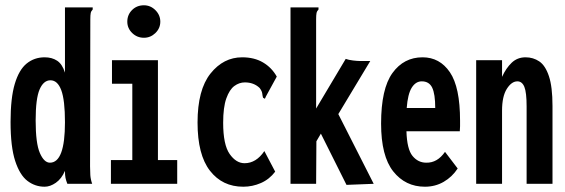

<svg xmlns="http://www.w3.org/2000/svg" viewBox="-20 -696 2140 727"><path d="M149 11Q113 11 84 -11Q55 -33 37.5 -86.5Q20 -140 20 -234Q20 -325 36 -378.5Q52 -432 81 -455.5Q110 -479 149 -479Q177 -479 196.5 -466Q216 -453 226 -421V-668H331V-660Q325 -654 323.5 -646.5Q322 -639 322 -623L321 -66Q321 -49 322 -33Q323 -17 329 0H235Q230 -13 228 -22.5Q226 -32 226 -49Q213 -19 191.5 -4Q170 11 149 11ZM169 -80Q226 -80 226 -233Q226 -317 212 -354.5Q198 -392 171 -392Q145 -392 130 -357.5Q115 -323 115 -240Q115 -153 131 -116.5Q147 -80 169 -80Z M400 0V-90H481V-379H404V-468H578V-90H651V0ZM525 -553Q499 -553 480.5 -571Q462 -589 462 -614Q462 -640 480 -658Q498 -676 525 -676Q550 -676 568.5 -657.5Q587 -639 587 -614Q587 -589 568.5 -571Q550 -553 525 -553Z M901 11Q822 11 775 -49.5Q728 -110 728 -232Q728 -356 777 -417.5Q826 -479 897 -479Q943 -479 976 -459.5Q1009 -440 1028 -406L987 -331L983 -322L976 -326Q974 -333 973 -342Q972 -351 963 -363Q941 -384 907 -384Q886 -384 867.5 -370.5Q849 -357 837 -323.5Q825 -290 825 -231Q825 -148 849.5 -113Q874 -78 906 -78Q950 -78 981 -124L1022 -46Q1000 -17 968 -3Q936 11 901 11Z M1195 -190 1178 -161 1177 0H1080V-668H1186V-660Q1180 -654 1178.5 -646.5Q1177 -639 1177 -623V-285L1289 -473Q1300 -469 1316.5 -467Q1333 -465 1344 -465H1382L1261 -264L1395 0L1292 4Z M1589 11Q1515 11 1469 -47Q1423 -105 1423 -228Q1423 -360 1466 -419.5Q1509 -479 1580 -479Q1645 -479 1683.5 -422.5Q1722 -366 1722 -239Q1722 -228 1722 -218Q1722 -208 1721 -199H1519Q1521 -131 1542 -105.5Q1563 -80 1594 -80Q1636 -79 1665 -121L1713 -58Q1692 -26 1660 -7.5Q1628 11 1589 11ZM1520 -287H1628Q1628 -340 1616.5 -364Q1605 -388 1577 -388Q1554 -388 1539 -364Q1524 -340 1520 -287Z M1783 0V-468H1881V-405Q1896 -438 1917.5 -458.5Q1939 -479 1970 -479Q1999 -479 2022 -463.5Q2045 -448 2058.5 -407.5Q2072 -367 2072 -295V0H1974V-293Q1974 -346 1965.5 -367Q1957 -388 1939 -388Q1917 -388 1899 -359.5Q1881 -331 1881 -277V0Z"/></svg>

Font: Inconsolata ExtraCondensed ExtraBold
Style: Regular
Weight: 800
Width: 2
Monospace: yes
Designer: Raph Levien, Cyreal, Brenton Simpson
Foundry: Raph Levien, Cyreal, Google
Version: Version 3.001; ttfautohint (v1.8.2.53-6de2)